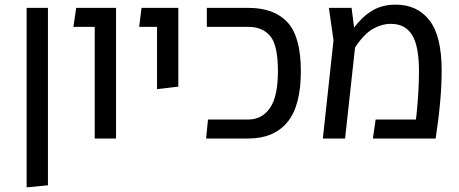

<svg xmlns="http://www.w3.org/2000/svg" viewBox="-20 -598 1982 829"><path d="M95 -564H187V202L95 211Z M389 -482H297L309 -564H481V0H389Z M658 -482H581L591 -564H750V-224L658 -213Z M878 -82H1052Q1111 -82 1145.5 -131.5Q1180 -181 1180 -291Q1180 -402 1147 -442Q1114 -482 1052 -482H873V-564H1052Q1164 -564 1221.5 -501.5Q1279 -439 1279 -291Q1279 -140 1220.5 -70Q1162 0 1052 0H870Z M1887 -294Q1887 -169 1861 0H1590L1602 -82H1776L1779 -109Q1789 -207 1789 -291Q1789 -400 1759 -447.5Q1729 -495 1668 -495Q1629 -495 1590.5 -473.5Q1552 -452 1513 -393L1470 0H1374L1420 -424L1400 -564H1498L1509 -479Q1544 -526 1587 -552Q1630 -578 1688 -578Q1782 -578 1834.5 -510Q1887 -442 1887 -294Z"/></svg>

Font: FiraGOUPP
Style: Medium
Weight: 400
Designer: bBox Type
Foundry: bBox Type GmbH
Version: Version 1.001